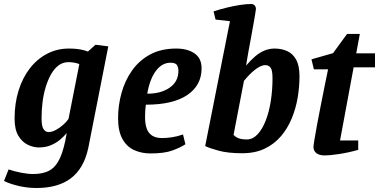

<svg xmlns="http://www.w3.org/2000/svg" viewBox="-40 -758 1897 961"><path d="M143 183Q98 183 54.5 173Q11 163 -20 148L3 90Q32 100 66 106.5Q100 113 126 113Q177 113 209 94.5Q241 76 261 31.5Q281 -13 294 -92Q279 -74 259 -57.5Q239 -41 213 -30.5Q187 -20 154 -20Q128 -20 100 -33Q72 -46 52.5 -77.5Q33 -109 33 -164Q33 -241 53 -305Q73 -369 109.5 -416Q146 -463 196 -489Q246 -515 305 -515Q327 -515 344.5 -513Q362 -511 376 -507.5Q390 -504 400 -500L438 -534L502 -526L402 -18Q391 34 369 72Q347 110 314.5 134.5Q282 159 239 171Q196 183 143 183ZM203 -97Q220 -97 239.5 -107.5Q259 -118 276.5 -133.5Q294 -149 303 -163L357 -437Q346 -442 331 -444.5Q316 -447 303 -447Q275 -447 253.5 -431Q232 -415 216 -387Q200 -359 189 -323Q178 -287 173 -247Q168 -207 168 -167Q168 -126 178 -111.5Q188 -97 203 -97Z M713 10Q668 10 631 -7Q594 -24 572.5 -63Q551 -102 551 -167Q551 -230 568 -292Q585 -354 620.5 -404.5Q656 -455 711 -485Q766 -515 842 -515Q899 -515 934 -490.5Q969 -466 969 -416Q969 -331 897.5 -282.5Q826 -234 690 -234Q688 -217 687 -204.5Q686 -192 686 -172Q686 -139 694 -115.5Q702 -92 721 -79.5Q740 -67 771 -67Q794 -67 821 -71Q848 -75 876 -85L888 -36Q864 -20 823.5 -5Q783 10 713 10ZM697 -289Q766 -289 809.5 -319.5Q853 -350 853 -403Q853 -420 846 -432Q839 -444 813 -444Q771 -444 740.5 -403.5Q710 -363 697 -289Z M1172 9Q1102 9 1055.5 -3.5Q1009 -16 987 -27L1111 -652L1039 -660L1029 -701Q1059 -711 1093.5 -719.5Q1128 -728 1160.5 -733Q1193 -738 1216 -738Q1229 -738 1235 -730.5Q1241 -723 1241 -713Q1241 -708 1237 -685.5Q1233 -663 1227.5 -631Q1222 -599 1215.5 -564.5Q1209 -530 1203.5 -500Q1198 -470 1195 -450.5Q1192 -431 1192 -430Q1216 -458 1238.5 -477Q1261 -496 1285 -505.5Q1309 -515 1334 -515Q1370 -515 1398 -502Q1426 -489 1442.5 -459Q1459 -429 1459 -376Q1459 -324 1450 -270Q1441 -216 1420.5 -166Q1400 -116 1366.5 -76.5Q1333 -37 1285 -14Q1237 9 1172 9ZM1195 -60Q1225 -60 1249 -85.5Q1273 -111 1290 -154.5Q1307 -198 1315.5 -253Q1324 -308 1324 -366Q1324 -406 1314.5 -419Q1305 -432 1288 -432Q1276 -432 1262.5 -425.5Q1249 -419 1235 -408Q1221 -397 1207 -382.5Q1193 -368 1181 -353L1129 -83Q1139 -72 1154.5 -66Q1170 -60 1195 -60Z M1586 20Q1558 20 1543.5 8.5Q1529 -3 1529 -22Q1529 -30 1534 -60Q1539 -90 1547 -134Q1555 -178 1565 -227.5Q1575 -277 1584.5 -325.5Q1594 -374 1602 -411H1531L1519 -461L1627 -492L1697 -588H1761L1743 -491H1837V-421H1730L1662 -55H1753V-8Q1704 6 1657 13Q1610 20 1586 20Z"/></svg>

Font: Manuale
Style: Bold Italic
Weight: 700
Italic angle: -11°
Version: Version 1.002